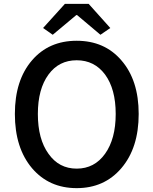

<svg xmlns="http://www.w3.org/2000/svg" viewBox="-20 -961 794 994"><path d="M146 -90Q57 -195 57 -371Q57 -546 146 -649Q233 -750 377 -750Q521 -750 608 -649Q698 -546 698 -371Q698 -195 608 -90Q520 13 377 13Q234 13 146 -90ZM524 -165Q579 -242 579 -371Q579 -500 524 -575Q469 -649 377 -649Q285 -649 231 -575Q176 -500 176 -371Q176 -241 231 -165Q285 -88 377 -88Q469 -88 524 -165ZM316 -941H439L551 -816L500 -781L379 -883H375L253 -781L203 -816Z"/></svg>

Font: Noto Sans S Chinese Medium
Style: Regular
Weight: 500
Designer: Ryoko NISHIZUKA  (kana & ideographs); Paul D. Hunt (Latin, Greek & Cyrillic); Wenlong ZHANG  (bopomofo); Sandoll Communi
Foundry: Adobe Systems Incorporated
Version: Version 1.000;PS 1;hotconv 1.0.78;makeotf.lib2.5.61930